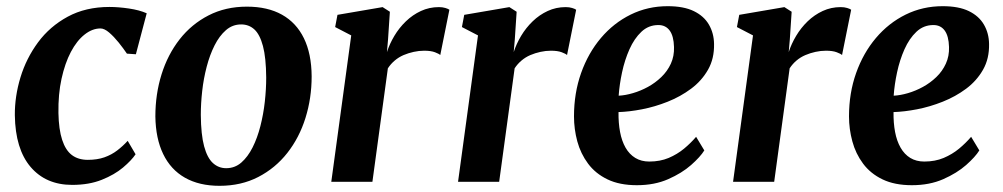

<svg xmlns="http://www.w3.org/2000/svg" viewBox="-20 -588 3244 621"><path d="M213.5 10Q128.5 10 79 -48Q29.5 -106 28 -215.5Q27.5 -276 46.2 -337.8Q65 -399.5 103 -451Q141 -502.5 199 -534Q257 -565.5 334 -565.5Q363 -565.5 397 -560.5Q431 -555.5 454.5 -545L419.5 -412.5L390.5 -414.5Q379 -431.5 363.8 -450.5Q348.5 -469.5 333 -482.8Q317.5 -496 305 -496Q278.5 -496 253.5 -476.2Q228.5 -456.5 209.2 -420Q190 -383.5 179 -333.2Q168 -283 169 -222.5Q170 -169.5 181 -135.8Q192 -102 212.5 -86.5Q233 -71 264 -71Q294.5 -71 317.8 -79.2Q341 -87.5 359.2 -101.5Q377.5 -115.5 393 -132.5L418.5 -89Q405.5 -69.5 378 -46.2Q350.5 -23 309.2 -6.5Q268 10 213.5 10Z M778.5 -566.5Q845.5 -566.5 892 -540.5Q938.5 -514.5 963 -464.2Q987.5 -414 988 -341Q988 -270.5 968 -206.5Q948 -142.5 909.2 -93.2Q870.5 -44 815.2 -15.5Q760 13 690 13Q624.5 13 578.2 -13.2Q532 -39.5 507.8 -89.8Q483.5 -140 482.5 -211.5Q482.5 -283.5 502.5 -347.5Q522.5 -411.5 561 -460.8Q599.5 -510 654.5 -538.2Q709.5 -566.5 778.5 -566.5ZM760 -509Q732 -509 710.8 -490.5Q689.5 -472 674 -441.2Q658.5 -410.5 648.5 -372.2Q638.5 -334 634 -293.8Q629.5 -253.5 629.5 -216.5Q630 -152.5 640.2 -114.8Q650.5 -77 668.8 -60.5Q687 -44 711.5 -44Q739.5 -44 760.5 -62.2Q781.5 -80.5 797 -111.2Q812.5 -142 822.2 -180.2Q832 -218.5 836.5 -259Q841 -299.5 841 -337Q840.5 -401.5 830.5 -439Q820.5 -476.5 802.8 -492.8Q785 -509 760 -509Z M1051.5 0 1116 -473.5 1064 -500.5 1071.5 -540 1217.5 -565 1241 -550 1235 -459.5 1231.5 -419.5Q1240 -446 1255.5 -472Q1271 -498 1292.8 -519Q1314.5 -540 1341.5 -552.5Q1368.5 -565 1399.5 -565Q1411.5 -565 1420.5 -562.2Q1429.5 -559.5 1433.5 -556.5L1404 -410Q1400 -414 1386.8 -419Q1373.5 -424 1352 -424Q1335 -424 1318 -420.2Q1301 -416.5 1285.2 -409.8Q1269.5 -403 1256.8 -392.2Q1244 -381.5 1234.5 -367L1184.5 0Z M1461.5 0 1526 -473.5 1474 -500.5 1481.5 -540 1627.5 -565 1651 -550 1645 -459.5 1641.5 -419.5Q1650 -446 1665.5 -472Q1681 -498 1702.8 -519Q1724.5 -540 1751.5 -552.5Q1778.5 -565 1809.5 -565Q1821.5 -565 1830.5 -562.2Q1839.5 -559.5 1843.5 -556.5L1814 -410Q1810 -414 1796.8 -419Q1783.5 -424 1762 -424Q1745 -424 1728 -420.2Q1711 -416.5 1695.2 -409.8Q1679.5 -403 1666.8 -392.2Q1654 -381.5 1644.5 -367L1594.5 0Z M2258 -101.5Q2245 -80.5 2215.2 -54.2Q2185.5 -28 2141.2 -8.5Q2097 11 2040 11Q1984 11 1945 -7.8Q1906 -26.5 1882 -58.8Q1858 -91 1847.2 -130.8Q1836.5 -170.5 1836.5 -211.5Q1836.5 -287 1859.5 -351.8Q1882.5 -416.5 1923.5 -465Q1964.5 -513.5 2019.8 -540.8Q2075 -568 2139.5 -568Q2191.5 -568 2224.2 -552Q2257 -536 2273 -508.2Q2289 -480.5 2289.5 -446Q2290.5 -398.5 2270 -362.5Q2249.5 -326.5 2215.2 -301Q2181 -275.5 2139.5 -259Q2098 -242.5 2056.5 -234.5Q2015 -226.5 1980.5 -225.5Q1980 -190.5 1985.5 -161.2Q1991 -132 2003.2 -110.5Q2015.5 -89 2034.8 -77.2Q2054 -65.5 2080 -65.5Q2115 -65.5 2142.8 -77.2Q2170.5 -89 2192.5 -107.2Q2214.5 -125.5 2231.5 -145.5ZM2109.5 -507Q2077.5 -507 2054.5 -485.2Q2031.5 -463.5 2016 -428.8Q2000.5 -394 1992 -354.2Q1983.5 -314.5 1981 -278.5Q2002.5 -279.5 2027.2 -286.8Q2052 -294 2075.8 -307Q2099.5 -320 2119 -338.8Q2138.5 -357.5 2149.8 -382Q2161 -406.5 2160 -436Q2159 -471.5 2146 -489.2Q2133 -507 2109.5 -507Z M2351 0 2415.5 -473.5 2363.5 -500.5 2371 -540 2517 -565 2540.5 -550 2534.5 -459.5 2531 -419.5Q2539.5 -446 2555 -472Q2570.5 -498 2592.2 -519Q2614 -540 2641 -552.5Q2668 -565 2699 -565Q2711 -565 2720 -562.2Q2729 -559.5 2733 -556.5L2703.5 -410Q2699.5 -414 2686.2 -419Q2673 -424 2651.5 -424Q2634.5 -424 2617.5 -420.2Q2600.5 -416.5 2584.8 -409.8Q2569 -403 2556.2 -392.2Q2543.5 -381.5 2534 -367L2484 0Z M3147.5 -101.5Q3134.5 -80.5 3104.8 -54.2Q3075 -28 3030.8 -8.5Q2986.5 11 2929.5 11Q2873.5 11 2834.5 -7.8Q2795.5 -26.5 2771.5 -58.8Q2747.5 -91 2736.8 -130.8Q2726 -170.5 2726 -211.5Q2726 -287 2749 -351.8Q2772 -416.5 2813 -465Q2854 -513.5 2909.2 -540.8Q2964.5 -568 3029 -568Q3081 -568 3113.8 -552Q3146.5 -536 3162.5 -508.2Q3178.5 -480.5 3179 -446Q3180 -398.5 3159.5 -362.5Q3139 -326.5 3104.8 -301Q3070.5 -275.5 3029 -259Q2987.5 -242.5 2946 -234.5Q2904.5 -226.5 2870 -225.5Q2869.5 -190.5 2875 -161.2Q2880.5 -132 2892.8 -110.5Q2905 -89 2924.2 -77.2Q2943.5 -65.5 2969.5 -65.5Q3004.5 -65.5 3032.2 -77.2Q3060 -89 3082 -107.2Q3104 -125.5 3121 -145.5ZM2999 -507Q2967 -507 2944 -485.2Q2921 -463.5 2905.5 -428.8Q2890 -394 2881.5 -354.2Q2873 -314.5 2870.5 -278.5Q2892 -279.5 2916.8 -286.8Q2941.5 -294 2965.2 -307Q2989 -320 3008.5 -338.8Q3028 -357.5 3039.2 -382Q3050.5 -406.5 3049.5 -436Q3048.5 -471.5 3035.5 -489.2Q3022.5 -507 2999 -507Z"/></svg>

Font: Merriweather 24pt
Style: Bold Italic
Weight: 700
Italic angle: -7.8°
Designer: Eben Sorkin
Foundry: Eben Sorkin
Version: Version 2.101